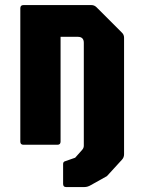

<svg xmlns="http://www.w3.org/2000/svg" viewBox="-20 -570 565 756"><path d="M240 166.5Q228.5 166.5 228.5 154V76Q228.5 67 236 65L276 51L303.5 20Q310 13 310 3.5V-401.5Q310 -425 286.5 -425H218.5V-12.5Q218.5 0 206 0H72.5Q60 0 60 -12.5V-537.5Q60 -550 72.5 -550H340Q351.5 -550 360 -541.5L460 -441.5Q468.5 -433.5 468.5 -421.5V37.5Q468.5 50 460 59L401 123.5L337.5 159Q325 166.5 312.5 166.5Z"/></svg>

Font: Jaro
Style: Regular
Weight: 400
Designer: Agyei Archer, Celine Hurka, Mirko Velimirović
Version: Version 1.000